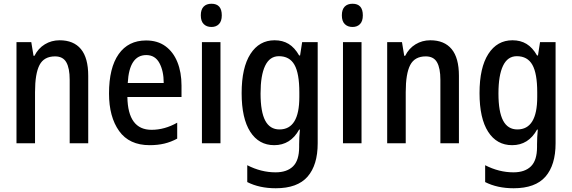

<svg xmlns="http://www.w3.org/2000/svg" viewBox="-20 -765 3053 1025"><path d="M298 -550Q373 -550 412 -503Q451 -456 451 -360V0H352V-339Q352 -401 334 -432.5Q316 -464 274 -464Q215 -464 191 -418Q167 -372 167 -273V0H68V-540H147L159 -467H164Q184 -507 219.5 -528.5Q255 -550 298 -550Z M760 -549Q821 -549 863 -518.5Q905 -488 927 -433.5Q949 -379 949 -308V-247H660Q663 -72 789 -72Q859 -72 926 -110V-25Q893 -7 857.5 1.5Q822 10 779 10Q670 10 616 -65.5Q562 -141 562 -266Q562 -403 613.5 -476Q665 -549 760 -549ZM761 -471Q670 -471 662 -322H854Q854 -386 831 -428.5Q808 -471 761 -471Z M1109 -745Q1164 -745 1164 -683Q1164 -652 1149 -636.5Q1134 -621 1109 -621Q1083 -621 1067.5 -636.5Q1052 -652 1052 -683Q1052 -714 1067 -729.5Q1082 -745 1109 -745ZM1157 -540V0H1058V-540Z M1446 -550Q1489 -550 1521 -530.5Q1553 -511 1577 -469H1582L1593 -540H1676V0Q1676 116 1622 178Q1568 240 1452 240Q1365 240 1300 207V117Q1374 155 1451 155Q1512 155 1544.5 123Q1577 91 1577 20V5Q1577 -11 1578 -32.5Q1579 -54 1581 -73H1577Q1531 10 1444 10Q1362 10 1316 -61.5Q1270 -133 1270 -268Q1270 -404 1317 -477Q1364 -550 1446 -550ZM1469 -465Q1420 -465 1395.5 -414Q1371 -363 1371 -266Q1371 -168 1396 -121Q1421 -74 1472 -74Q1578 -74 1578 -247V-272Q1578 -373 1552 -419Q1526 -465 1469 -465Z M1862 -745Q1917 -745 1917 -683Q1917 -652 1902 -636.5Q1887 -621 1862 -621Q1836 -621 1820.5 -636.5Q1805 -652 1805 -683Q1805 -714 1820 -729.5Q1835 -745 1862 -745ZM1910 -540V0H1811V-540Z M2277 -550Q2352 -550 2391 -503Q2430 -456 2430 -360V0H2331V-339Q2331 -401 2313 -432.5Q2295 -464 2253 -464Q2194 -464 2170 -418Q2146 -372 2146 -273V0H2047V-540H2126L2138 -467H2143Q2163 -507 2198.5 -528.5Q2234 -550 2277 -550Z M2716 -550Q2759 -550 2791 -530.5Q2823 -511 2847 -469H2852L2863 -540H2946V0Q2946 116 2892 178Q2838 240 2722 240Q2635 240 2570 207V117Q2644 155 2721 155Q2782 155 2814.5 123Q2847 91 2847 20V5Q2847 -11 2848 -32.5Q2849 -54 2851 -73H2847Q2801 10 2714 10Q2632 10 2586 -61.5Q2540 -133 2540 -268Q2540 -404 2587 -477Q2634 -550 2716 -550ZM2739 -465Q2690 -465 2665.5 -414Q2641 -363 2641 -266Q2641 -168 2666 -121Q2691 -74 2742 -74Q2848 -74 2848 -247V-272Q2848 -373 2822 -419Q2796 -465 2739 -465Z"/></svg>

Font: Noto Sans Lao UI Cond Med
Style: Regular
Weight: 500
Width: 3
Designer: Monotype Design Team
Foundry: Monotype Imaging Inc.
Version: Version 2.000; ttfautohint (v1.8.4.7-5d5b)